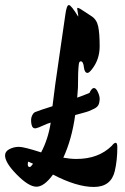

<svg xmlns="http://www.w3.org/2000/svg" viewBox="-80 -732 496 761"><path d="M230 -672 226 -697Q226 -701 228 -701Q230 -701 238 -697Q262 -681 282.5 -668Q303 -655 309 -628Q315 -601 315 -548.5Q315 -496 284 -457Q273 -443 267 -443Q255 -443 252.5 -466Q250 -489 240 -489Q233 -489 232 -474Q229 -450 229 -385Q228 -371 226 -345Q247 -352 275 -364Q277 -370 282 -376.5Q287 -383 292 -383Q300 -384 308 -367Q316 -350 315 -336.5Q314 -323 309.5 -315Q305 -307 293 -301Q281 -295 273.5 -292Q266 -289 245.5 -283.5Q225 -278 218 -276Q205 -181 171 -107Q199 -102 223 -102Q310 -102 363 -154Q372 -166 378.5 -166Q385 -166 385 -148Q385 -97 375 -54Q360 9 292 9Q224 9 130 -40Q95 8 64.5 8Q34 8 -13 -39.5Q-60 -87 -60 -116Q-60 -132 -42.5 -141Q-25 -150 -5 -150Q15 -150 83 -128Q111 -181 121 -246Q109 -243 91 -234.5Q73 -226 64 -224Q48 -220 44.5 -240.5Q41 -261 47 -273.5Q53 -286 60 -288Q74 -294 128 -311Q136 -381 155 -508.5Q174 -636 179 -674Q184 -712 193 -712Q202 -712 230 -666ZM51 -83 33 -91Q30 -91 30 -80.5Q30 -70 38 -70Q42 -70 51 -83Z"/></svg>

Font: Devonshire
Style: Regular
Weight: 400
Designer: Astigmatic (AOETI)
Foundry: Astigmatic (AOETI)
Version: Version 1.001